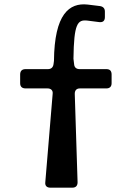

<svg xmlns="http://www.w3.org/2000/svg" viewBox="-20 -866 608 886"><path d="M212 0H314C330 0 338 -9 338 -25L325 -433C325 -449 333 -458 349 -458H471C486 -458 495 -466 495 -482V-522C495 -539 487 -547 471 -547H348C332 -547 323 -555 322 -570L319 -595C321 -758 338 -776 383 -771L438 -764C455 -762 464 -770 464 -787V-813C464 -828 455 -836 441 -838L384 -845C300 -854 231 -802 229 -585L227 -570C225 -555 216 -547 201 -547H98C82 -547 73 -539 73 -522V-482C73 -466 82 -458 98 -458H199C215 -458 225 -449 223 -433L189 -25C187 -9 196 0 212 0Z"/></svg>

Font: OpenDyslexic3
Style: Regular
Weight: 400
Designer: Abelardo Gonzalez
Version: Version 3.001;PS 003.001;hotconv 1.0.88;makeotf.lib2.5.64775